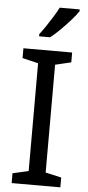

<svg xmlns="http://www.w3.org/2000/svg" viewBox="-62 -979 463 1013"><g transform="rotate(5 169.5 -472.0)"><path d="M298 0H40V-52L124 -71V-642L40 -662V-714H298V-662L214 -642V-71L298 -52ZM318 -934Q306 -916 281 -887.5Q256 -859 227.5 -830.5Q199 -802 175 -784H117V-796Q132 -815 149.5 -841Q167 -867 184 -894.5Q201 -922 212 -944H318Z"/></g></svg>

Font: Noto Sans NKo
Style: Regular
Weight: 400
Designer: Monotype Design Team
Foundry: Monotype Imaging Inc.
Version: Version 2.003; ttfautohint (v1.8.4.7-5d5b)